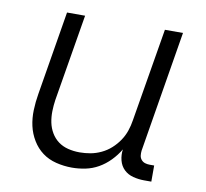

<svg xmlns="http://www.w3.org/2000/svg" viewBox="-65 -601 731 680"><g transform="rotate(10 300.0 -261.0)"><path d="M235 8Q206 8 178 1Q150 -6 128.5 -22Q107 -38 92.5 -62Q78 -86 72 -113Q66 -140 67 -169.5Q68 -199 73 -228L123 -530H188L136 -218Q133 -198 132.5 -177Q132 -156 136 -136.5Q140 -117 150 -100Q160 -83 175.5 -71.5Q191 -60 211 -55Q231 -50 252 -50Q252 -50 252.5 -50Q253 -50 253 -50Q272 -50 291.5 -53.5Q311 -57 330 -66Q349 -75 364.5 -89Q380 -103 391.5 -120Q403 -137 409.5 -156Q416 -175 419 -195L475 -530H540L468 -94Q467 -85 468 -76.5Q469 -68 474.5 -61.5Q480 -55 488 -52.5Q496 -50 505 -50H521V8H495Q475 8 455.5 3Q436 -2 422.5 -15Q409 -28 404 -47.5Q399 -67 402 -87Q389 -65 370.5 -46Q352 -27 330 -14.5Q308 -2 283.5 3Q259 8 235 8Z"/></g></svg>

Font: Iosevka Curly Light Extended
Style: Italic
Weight: 300
Width: 7
Italic angle: -9°
Monospace: yes
Designer: Belleve Invis
Foundry: Belleve Invis
Version: Version 11.1.0; ttfautohint (v1.8.3)